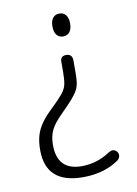

<svg xmlns="http://www.w3.org/2000/svg" viewBox="-75 -466 517 727"><g transform="rotate(-10 184.0 -103.0)"><path d="M226 -187V-232Q226 -244 220 -250.5Q214 -257 202 -257Q191 -257 185.5 -251.5Q180 -246 180 -235V-198Q180 -168 176.5 -150Q173 -132 160 -115.5Q147 -99 118 -71Q89 -44 73 -21.5Q57 1 50 25Q43 49 43 81Q43 210 186 210Q226 210 261 200Q296 190 323 171Q334 163 334 151Q334 142 327.5 135.5Q321 129 313 129Q306 129 298 134Q247 168 188 168Q141 168 117.5 143.5Q94 119 94 70Q94 37 106 12.5Q118 -12 150 -43Q176 -69 191.5 -86.5Q207 -104 214.5 -118Q222 -132 224 -148Q226 -164 226 -187ZM204 -328Q220 -328 229 -339.5Q238 -351 238 -372Q238 -393 229 -404.5Q220 -416 204 -416Q188 -416 179 -404.5Q170 -393 170 -372Q170 -351 179 -339.5Q188 -328 204 -328Z"/></g></svg>

Font: Beiruti Light
Style: Regular
Weight: 300
Designer: Arlette Boutros
Foundry: Boutros
Version: Version 1.41